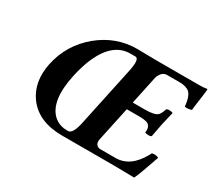

<svg xmlns="http://www.w3.org/2000/svg" viewBox="-125 -875 1220 1103"><g transform="rotate(30 485.0 -323.5)"><path d="M716.8 -367.2Q780.3 -367.2 799.3 -385.3Q813 -399.4 821.3 -429.2Q831.5 -437.5 856.4 -432.6Q862.3 -431.2 864.3 -429.2Q849.6 -368.7 843.8 -342.8Q839.4 -322.8 827.1 -254.9Q816.9 -246.6 792 -251.5Q786.1 -252.9 784.2 -254.9Q790.5 -298.8 760.3 -310.5Q741.2 -316.9 706.5 -316.9H625.5L577.1 -89.8Q570.3 -56.6 594.2 -44.9Q600.6 -42 607.9 -42H709Q807.1 -42 869.1 -154.8Q873.5 -162.6 877 -169.9Q903.3 -175.3 920.9 -165Q915 -149.4 903.3 -114.7Q875.5 -32.7 858.4 2Q857.4 2 721.2 0H378.9Q222.7 0 148.9 -99.6Q84 -189 110.8 -318.8Q141.1 -461.9 254.4 -555.7Q365.2 -646.5 504.4 -647Q504.4 -647 622.1 -645H917Q944.3 -645 966.8 -648.9Q969.7 -647.5 970.2 -646Q970.2 -642.6 963.9 -594.2Q953.6 -523.4 951.7 -501Q931.6 -492.7 907.2 -496.1Q899.9 -566.4 874 -586.4Q852.1 -602.5 812 -603H727.1Q699.2 -603 682.1 -570.8Q677.7 -562 675.8 -554.2L636.2 -367.2ZM385.7 -40H397.5Q426.8 -41.5 443.8 -122.1L528.8 -522Q544.9 -603 517.6 -604H483.4Q370.1 -604 304.7 -459Q279.8 -402.8 263.7 -328.1Q224.1 -142.1 302.2 -70.8Q337.4 -40.5 385.7 -40Z"/></g></svg>

Font: Linux Libertine Slanted O
Style: Bold Slanted
Weight: 700
Designer: Philipp H. Poll
Foundry: Philipp H. Poll
Version: Version 5.0.0